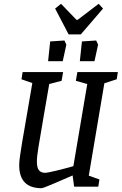

<svg xmlns="http://www.w3.org/2000/svg" viewBox="-20 -982 640 1010"><path d="M529 -544 447 -58 503 -38 497 0H370L362 -59Q210 8 199 8Q81 8 81 -113Q81 -131 85.5 -163Q90 -195 97 -237Q104 -279 108 -300Q145 -512 150 -545L93 -565L99 -603H312L304 -557L239 -540L209 -366Q191 -262 182.5 -209.5Q174 -157 174 -135Q174 -98 185.5 -85.5Q197 -73 216 -73Q230 -73 275.5 -84Q321 -95 366 -108L439 -540L379 -557L387 -603H600L594 -565ZM244 -764 319 -769 329 -747 310 -660H233ZM411 -764 486 -769 496 -747 477 -660H400ZM270 -937 301 -962 382 -878H389L499 -962L522 -937L405 -801H341Z"/></svg>

Font: Grenze
Style: Italic
Weight: 400
Italic angle: -10°
Designer: Renata Polastri
Foundry: Omnibus-Type
Version: Version 1.002; ttfautohint (v1.8)